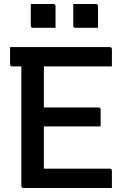

<svg xmlns="http://www.w3.org/2000/svg" viewBox="-20 -934 640 954"><path d="M97 0Q86 0 86 -11V-604H41Q30 -604 30 -615V-700H525Q536 -700 536 -689V-604H198V-400H469Q480 -400 480 -389V-306H198V-96H525Q536 -96 536 -85V0ZM133 -914H245Q256 -914 256 -903V-796H144Q133 -796 133 -807ZM344 -914H456Q467 -914 467 -903V-796H355Q344 -796 344 -807Z"/></svg>

Font: Recursive Mn Lnr St Med
Style: Regular
Weight: 500
Monospace: yes
Version: Version 1.079;hotconv 1.0.112;makeotfexe 2.5.65598; ttfautoh